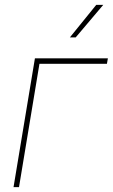

<svg xmlns="http://www.w3.org/2000/svg" viewBox="-20 -769 463 789"><path d="M423.3 -529.3 419.4 -506.8H142.1L58.1 0H35.6L123.5 -529.3ZM267.1 -615.2 375.5 -749H404.3L291 -615.2Z"/></svg>

Font: Inter 24pt Thin
Style: Italic
Weight: 250
Italic angle: -9.3988°
Version: Version 4.001;git-66647c0bb